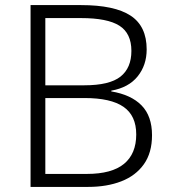

<svg xmlns="http://www.w3.org/2000/svg" viewBox="-20 -734 672 754"><path d="M298 -714Q430 -714 493 -672.5Q556 -631 556 -540Q556 -478 520.5 -434Q485 -390 417 -378V-375Q495 -362 536 -320Q577 -278 577 -203Q577 -134 545 -89Q513 -44 456.5 -22Q400 0 326 0H100V-714ZM311 -399Q410 -399 453 -433Q496 -467 496 -534Q496 -603 449 -633Q402 -663 298 -663H158V-399ZM158 -349V-51H321Q419 -51 467 -90.5Q515 -130 515 -206Q515 -280 465 -314.5Q415 -349 312 -349Z"/></svg>

Font: Noto Sans Cherokee Light
Style: Regular
Weight: 300
Designer: Monotype Design Team
Foundry: Monotype Imaging Inc.
Version: Version 2.001; ttfautohint (v1.8.4.7-5d5b)